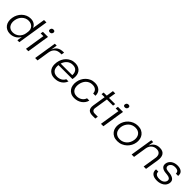

<svg xmlns="http://www.w3.org/2000/svg" viewBox="462 -2470 4228 4228"><g transform="rotate(45 2576.0 -356.5)"><path d="M268 17Q210 17 165.5 -5Q121 -27 93 -64.5Q65 -102 55 -152Q49 -180 49 -209Q49 -233 53 -258L55 -272Q64 -326 89.5 -375.5Q115 -425 154.5 -463.5Q194 -502 245.5 -524.5Q297 -547 356 -547Q422 -547 469 -518Q516 -489 537 -434L584 -730H659L544 0H484L502 -119Q463 -51 401 -17Q339 17 268 17ZM288 -49Q329 -49 366.5 -63Q404 -77 433.5 -102.5Q463 -128 483.5 -164Q504 -200 511 -244L518 -292Q521 -310 521 -327Q521 -349 516 -369Q506 -404 484.5 -428.5Q463 -453 430 -467Q397 -481 356 -481Q311 -481 273 -464.5Q235 -448 205 -419Q175 -390 155.5 -350.5Q136 -311 129 -265Q125 -242 125 -220Q125 -198 129 -178Q137 -138 157.5 -109.5Q178 -81 211 -65Q244 -49 288 -49Z M751 0 825 -469H740L750 -529H909L900 -469H899L826 0ZM866 -627Q839 -627 828 -641Q820 -651 820 -666Q820 -672 821 -678Q825 -701 840 -715Q855 -729 882 -729Q909 -729 920 -715Q929 -704 929 -687Q929 -683 928 -678Q924 -655 908.5 -641Q893 -627 866 -627Z M1037 0 1121 -529H1180L1156 -379Q1183 -458 1239 -496.5Q1295 -535 1386 -535H1404L1393 -467H1362Q1275 -467 1223.5 -422.5Q1172 -378 1158 -292L1112 0Z M1659 17Q1590 17 1544 -7Q1498 -31 1472 -70Q1446 -109 1439 -159Q1436 -182 1436 -205Q1436 -232 1440 -259L1442 -273Q1450 -324 1473.5 -373.5Q1497 -423 1535 -461.5Q1573 -500 1625 -523.5Q1677 -547 1742 -547Q1804 -547 1847.5 -525.5Q1891 -504 1916.5 -468.5Q1942 -433 1951 -387Q1955 -362 1955 -337Q1955 -315 1952 -292L1945 -253H1510Q1508 -233 1508 -215Q1508 -193 1511 -173Q1517 -136 1536.5 -108.5Q1556 -81 1588.5 -65Q1621 -49 1669 -49Q1703 -49 1733 -57.5Q1763 -66 1786.5 -80.5Q1810 -95 1826.5 -114Q1843 -133 1851 -155H1921Q1892 -75 1822.5 -29Q1753 17 1659 17ZM1732 -481Q1691 -481 1657 -468Q1623 -455 1597 -432.5Q1571 -410 1552 -379Q1533 -348 1522 -311H1882Q1883 -320 1883 -329Q1883 -393 1850 -434Q1812 -481 1732 -481Z M2269 17Q2202 17 2156.5 -7.5Q2111 -32 2084 -71Q2057 -110 2049 -160Q2044 -186 2044 -212Q2044 -235 2048 -259L2050 -273Q2058 -324 2082.5 -373Q2107 -422 2146 -460.5Q2185 -499 2238 -523Q2291 -547 2357 -547Q2406 -547 2445 -533Q2484 -519 2511.5 -493.5Q2539 -468 2552.5 -432Q2566 -396 2564 -351H2492Q2492 -407 2455 -443Q2418 -479 2346 -479Q2299 -479 2261 -462.5Q2223 -446 2195 -417Q2167 -388 2149 -349.5Q2131 -311 2124 -266Q2120 -242 2120 -220Q2120 -201 2123 -183Q2128 -144 2147 -114.5Q2166 -85 2198.5 -67.5Q2231 -50 2279 -50Q2315 -50 2347 -60Q2379 -70 2404.5 -88Q2430 -106 2447 -130Q2464 -154 2472 -181H2544Q2533 -136 2507 -99.5Q2481 -63 2444.5 -37Q2408 -11 2363 3Q2318 17 2269 17Z M2800 -472 2751 -157Q2749 -145 2749 -134Q2749 -105 2765 -87Q2786 -62 2831 -62H2927L2916 6H2832Q2791 6 2759.5 -3Q2728 -12 2708 -32Q2688 -52 2681 -86Q2677 -103 2677 -123Q2677 -144 2681 -168L2729 -472H2633L2642 -529H2738L2764 -696H2836L2809 -529H3001L2992 -472Z M3087 0 3161 -469H3076L3086 -529H3245L3236 -469H3235L3162 0ZM3202 -627Q3175 -627 3164 -641Q3156 -651 3156 -666Q3156 -672 3157 -678Q3161 -701 3176 -715Q3191 -729 3218 -729Q3245 -729 3256 -715Q3265 -704 3265 -687Q3265 -683 3264 -678Q3260 -655 3244.5 -641Q3229 -627 3202 -627Z M3607 17Q3539 17 3491 -7Q3443 -31 3413.5 -70Q3384 -109 3374 -158Q3368 -185 3368 -213Q3368 -235 3372 -258L3374 -272Q3382 -323 3408.5 -372.5Q3435 -422 3477 -461Q3519 -500 3575 -523.5Q3631 -547 3697 -547Q3763 -547 3811 -523.5Q3859 -500 3888.5 -461Q3918 -422 3929 -373Q3935 -344 3935 -315Q3935 -293 3932 -272L3930 -258Q3922 -207 3896 -158Q3870 -109 3828.5 -70Q3787 -31 3731 -7Q3675 17 3607 17ZM3618 -50Q3667 -50 3707.5 -67Q3748 -84 3779 -113Q3810 -142 3829.5 -181.5Q3849 -221 3856 -265Q3859 -286 3859 -306Q3859 -328 3855 -349Q3847 -388 3825.5 -417Q3804 -446 3769 -462.5Q3734 -479 3686 -479Q3638 -479 3597.5 -462.5Q3557 -446 3526.5 -417Q3496 -388 3475.5 -349Q3455 -310 3448 -265Q3445 -244 3445 -225Q3445 -203 3449 -182Q3456 -142 3477.5 -113Q3499 -84 3534 -67Q3569 -50 3618 -50Z M4042 0 4126 -529H4185L4165 -403Q4194 -471 4246 -508Q4298 -545 4375 -545H4378Q4478 -545 4518 -483Q4545 -440 4545 -373Q4545 -343 4539 -307L4490 0H4416L4467 -323Q4470 -341 4470 -357Q4470 -403 4447 -434Q4416 -476 4347 -476Q4312 -476 4281.5 -464.5Q4251 -453 4227.5 -432.5Q4204 -412 4188.5 -383Q4173 -354 4167 -318L4117 0Z M4841 15Q4738 15 4691 -30Q4652 -66 4652 -122Q4652 -135 4654 -149H4725Q4724 -143 4724 -136Q4724 -124 4728 -112Q4733 -94 4747.5 -80Q4762 -66 4787.5 -57.5Q4813 -49 4851 -49Q4923 -49 4963 -78.5Q5003 -108 5010 -150Q5011 -157 5011 -164Q5011 -227 4908 -238L4849 -244Q4777 -252 4739 -288Q4709 -317 4709 -363Q4709 -375 4711 -389Q4717 -424 4735.5 -452.5Q4754 -481 4782.5 -501.5Q4811 -522 4848.5 -533.5Q4886 -545 4930 -545Q4973 -545 5006.5 -535Q5040 -525 5062.5 -505.5Q5085 -486 5095 -457Q5101 -438 5101 -416Q5101 -404 5099 -391H5028Q5029 -397 5029 -403Q5029 -433 5007 -455Q4980 -481 4920 -481Q4857 -481 4822.5 -453.5Q4788 -426 4782 -388Q4781 -381 4781 -375Q4781 -351 4797 -334Q4816 -312 4864 -307L4923 -301Q5002 -292 5047 -255Q5082 -225 5082 -175Q5082 -163 5080 -149Q5074 -113 5054.5 -83Q5035 -53 5003.5 -31.5Q4972 -10 4930.5 2.5Q4889 15 4841 15Z"/></g></svg>

Font: Sora Light
Style: Italic
Weight: 300
Designer: Jonathan Barnbrook, Juli√°n Moncada
Version: Version 1.000